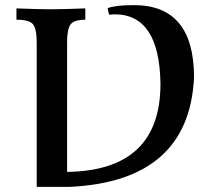

<svg xmlns="http://www.w3.org/2000/svg" viewBox="-20 -726 843 746"><path d="M252.4 0H122.6V-560.5Q122.6 -613.3 108.6 -631.3Q94.7 -649.4 43.9 -649.4V-693.4Q134.3 -689.9 173.3 -689.9Q221.7 -689.9 311.5 -693.4V-649.4Q268.6 -649.4 254.6 -631.6Q240.7 -613.8 240.7 -562.5V-58.1Q603.5 -63 603.5 -400.4Q599.6 -670.4 425.3 -670.4L404.3 -668.9Q401.4 -675.3 398.4 -694.3Q428.2 -706.1 500.5 -706.1Q733.9 -706.1 733.9 -425.3Q714.8 -22.5 252.4 0Z"/></svg>

Font: Kelvinch
Style: Bold
Weight: 700
Designer: Paul James Miller
Foundry: High-Logic / Made with FontCreator
Version: Version 3.501;March 28, 2021;FontCreator 13.0.0.2683 64-bit